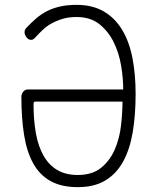

<svg xmlns="http://www.w3.org/2000/svg" viewBox="-20 -760 640 790"><path d="M126 -342Q121 -342 119.5 -339.5Q118 -337 118 -332Q118 -264 128 -210Q138 -156 160 -118Q182 -80 216.5 -60Q251 -40 300 -40Q360 -40 396.5 -70Q433 -100 452.5 -145.5Q472 -191 478 -244Q484 -297 484 -342ZM295 -740Q360 -740 406 -713.5Q452 -687 481.5 -639Q511 -591 524.5 -523.5Q538 -456 538 -373Q538 -286 526 -215.5Q514 -145 486.5 -95Q459 -45 413.5 -17.5Q368 10 300 10Q233 10 188 -15Q143 -40 116.5 -88Q90 -136 79 -205Q68 -274 68 -362Q68 -373 75.5 -382.5Q83 -392 95 -392H487Q487 -437 478.5 -489Q470 -541 448 -586Q426 -631 389 -660.5Q352 -690 295 -690Q263 -690 238 -682.5Q213 -675 193 -664Q173 -653 158 -639Q143 -625 130 -611Q123 -603 118.5 -599.5Q114 -596 108 -596Q97 -596 89 -606.5Q81 -617 81 -628Q81 -633 83 -637.5Q85 -642 89 -646Q108 -666 128 -683.5Q148 -701 172 -713.5Q196 -726 226 -733Q256 -740 295 -740Z"/></svg>

Font: Maple Mono NL Thin
Style: Regular
Weight: 250
Monospace: yes
Designer: subframe7536
Version: Version 7.000